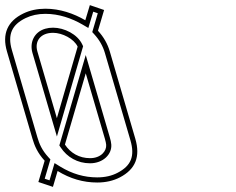

<svg xmlns="http://www.w3.org/2000/svg" viewBox="-104 -706 919 749"><path d="M73.1 -672C41.4 -672 12.8 -665.8 -12.7 -653.5C-74.3 -623.8 -97 -573.9 -76.8 -505L22.6 -165C30.5 -137.8 42.2 -109.6 70.2 -79L45.7 4L102.5 23L120.7 -39C169.4 -9 220.9 6 275.1 6C308.4 6 337.9 -0.7 363.6 -14C424.6 -45.7 444.4 -94.7 423.8 -165L324.4 -505C315.7 -535 300.3 -562 278.2 -586L302.1 -667L246.5 -686L228.8 -627C183.5 -653.4 130.1 -672 73.1 -672ZM103.1 -578C139.5 -578 184.8 -554.4 198.9 -524L117.9 -245L41.9 -505C30.3 -544.7 53.2 -578 103.1 -578ZM247.3 -89C205.2 -89 171 -109 149.3 -142L230.5 -420L305.1 -165C308 -155 309.7 -147 310.2 -141C312.2 -117.1 289.8 -89 247.3 -89ZM73.1 -652C125.8 -652 175.8 -634.8 218.7 -609.7L240.6 -596.9L259.7 -660.4L277.5 -654.3L255.9 -580.8L263.5 -572.5C283.6 -550.6 297.3 -526.4 305.2 -499.4L404.6 -159.4C423.1 -96.4 407.4 -59.3 354.4 -31.8C331.9 -20.1 305.7 -14 275.1 -14C224.7 -14 177.1 -27.8 131.1 -56L108.8 -69.8L89.2 -2.6L70.4 -8.8L92.6 -84.2L85 -92.5C59.3 -120.5 49.3 -144.9 41.8 -170.6L-57.6 -510.6C-75.4 -571.4 -57.7 -609.6 -4 -635.5C18.6 -646.4 44 -652 73.1 -652ZM103.1 -598C92.3 -598 82.1 -596.7 72.8 -594C29.5 -581.6 10.6 -540.8 22.7 -499.4L118 -173.5L220.2 -525.6L217 -532.4C198.4 -572.6 146.3 -598 103.1 -598ZM247.3 -69C298.5 -69 333.4 -104.4 330.1 -142.7C329.5 -150.9 327.4 -159.9 324.3 -170.6L230.5 -491.3L127.5 -138.7L132.6 -131C157.7 -92.8 198.5 -69 247.3 -69Z"/></svg>

Font: Din Kursivschrift
Style: BreitLeftGho
Weight: 400
Version: Version 1.089